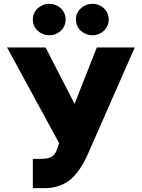

<svg xmlns="http://www.w3.org/2000/svg" viewBox="-20 -976 743 1006"><path d="M17 -727.3H218.8L370.7 -431.8L487.2 -727.3H686.1L436.1 -159.1Q415.5 -114.3 387.1 -76Q372.9 -56.8 355.5 -40.8Q338.1 -24.9 316.4 -13.7Q294.7 -2.5 268.8 3.7Q242.9 9.9 211.6 9.9H152V-143.5H187.5Q207.7 -143.5 222.8 -145.4Q237.9 -147.4 249.3 -153.8Q260.7 -160.2 268.6 -172.2Q276.6 -184.3 282.7 -204.5L289.8 -225.9ZM377.8 -873.6Q377.8 -891.3 384.8 -906.4Q391.7 -921.5 403.6 -932.5Q415.5 -943.5 431.3 -949.8Q447.1 -956 464.5 -956Q481.9 -956 497.3 -949.8Q512.8 -943.5 524.5 -932.5Q536.2 -921.5 543 -906.4Q549.7 -891.3 549.7 -873.6Q549.7 -855.8 543 -840.7Q536.2 -825.6 524.5 -814.6Q512.8 -803.6 497.3 -797.4Q481.9 -791.2 464.5 -791.2Q447.1 -791.2 431.3 -797.4Q415.5 -803.6 403.6 -814.6Q391.7 -825.6 384.8 -840.7Q377.8 -855.8 377.8 -873.6ZM152 -873.6Q152 -891.3 158.9 -906.4Q165.8 -921.5 177.7 -932.5Q189.6 -943.5 205.4 -949.8Q221.2 -956 238.6 -956Q256 -956 271.5 -949.8Q286.9 -943.5 298.7 -932.5Q310.4 -921.5 317.1 -906.4Q323.9 -891.3 323.9 -873.6Q323.9 -855.8 317.1 -840.7Q310.4 -825.6 298.7 -814.6Q286.9 -803.6 271.5 -797.4Q256 -791.2 238.6 -791.2Q221.2 -791.2 205.4 -797.4Q189.6 -803.6 177.7 -814.6Q165.8 -825.6 158.9 -840.7Q152 -855.8 152 -873.6Z"/></svg>

Font: Inter P Black
Style: Regular
Weight: 900
Designer: Rasmus Andersson
Foundry: rsms
Version: Version 3.018;git-588b23468